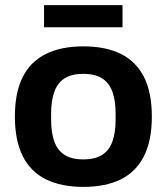

<svg xmlns="http://www.w3.org/2000/svg" viewBox="-20 -720 653 752"><path d="M306.4 12Q219.5 12 159.7 -17.7Q99.8 -47.4 69.1 -108.5Q38.3 -169.7 38.3 -263.2Q38.3 -357.8 69.1 -418.4Q99.8 -479 159.7 -508.7Q219.5 -538.4 306.4 -538.4Q394 -538.4 453.6 -508.7Q513.2 -479 543.9 -418.4Q574.7 -357.8 574.7 -263.2Q574.7 -169.7 543.9 -108.5Q513.2 -47.4 453.6 -17.7Q394 12 306.4 12ZM306.4 -95.6Q351.6 -95.6 379.4 -113Q407.3 -130.4 420 -165.2Q432.8 -200 432.8 -251.4V-274.8Q432.8 -326.2 420 -361.1Q407.3 -396 379.4 -413.4Q351.6 -430.8 306.4 -430.8Q261.2 -430.8 233.5 -413.4Q205.7 -396 193 -361.1Q180.2 -326.2 180.2 -274.8V-251.4Q180.2 -200 193 -165.2Q205.7 -130.4 233.5 -113Q261.2 -95.6 306.4 -95.6ZM152.5 -613.3V-700H459.9V-613.3Z"/></svg>

Font: Archivo SemiBold
Style: Regular
Weight: 600
Designer: Hector Gatti
Foundry: Omnibus-Type
Version: Version 2.001